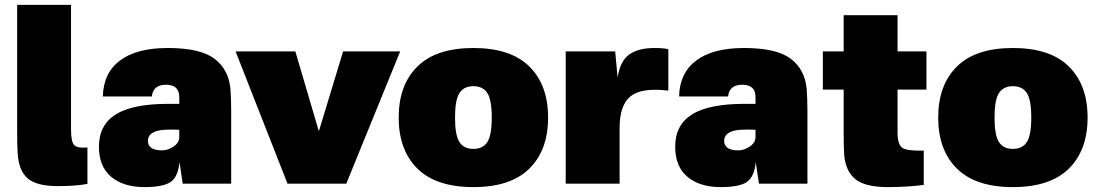

<svg xmlns="http://www.w3.org/2000/svg" viewBox="-20 -750 4487 784"><path d="M270 -223Q270 -172 282.5 -158Q295 -144 337 -148V1Q288 10 216 10Q129 10 92.5 -22Q56 -54 52 -126Q50 -154 50 -221V-730H270Z M665 -554Q798 -554 856 -510Q914 -466 921 -386Q924 -346 924 -295V0H726L713 -88Q707 -27 676 -6.5Q645 14 570 14Q484 14 434 -28Q384 -70 384 -151Q384 -240 453 -283Q522 -326 668 -326H712V-354Q712 -404 658 -404Q605 -404 600 -356H400Q402 -452 470 -503Q538 -554 665 -554ZM584 -175Q584 -136 642 -136Q665 -136 688.5 -151.5Q712 -167 712 -191V-220Q639 -224 611.5 -212Q584 -200 584 -175Z M1614 -540 1394 0H1154L942 -540H1186L1282 -214L1381 -540Z M1856 -370Q1838 -342 1838 -270Q1838 -198 1856 -170Q1874 -142 1913 -142Q1952 -142 1970 -170Q1988 -198 1988 -270Q1988 -342 1970 -370Q1952 -398 1913 -398Q1874 -398 1856 -370ZM1684.5 -61.5Q1608 -137 1608 -270Q1608 -403 1684.5 -478.5Q1761 -554 1913 -554Q2065 -554 2141.5 -478.5Q2218 -403 2218 -270Q2218 -137 2141.5 -61.5Q2065 14 1913 14Q1761 14 1684.5 -61.5Z M2653 -554Q2690 -554 2709 -549V-380Q2600 -393 2555 -357Q2510 -321 2510 -227V0H2290V-540H2492L2502 -433Q2512 -501 2549.5 -527.5Q2587 -554 2653 -554Z M3018 -554Q3151 -554 3209 -510Q3267 -466 3274 -386Q3277 -346 3277 -295V0H3079L3066 -88Q3060 -27 3029 -6.5Q2998 14 2923 14Q2837 14 2787 -28Q2737 -70 2737 -151Q2737 -240 2806 -283Q2875 -326 3021 -326H3065V-354Q3065 -404 3011 -404Q2958 -404 2953 -356H2753Q2755 -452 2823 -503Q2891 -554 3018 -554ZM2937 -175Q2937 -136 2995 -136Q3018 -136 3041.5 -151.5Q3065 -167 3065 -191V-220Q2992 -224 2964.5 -212Q2937 -200 2937 -175Z M3645 -209Q3645 -160 3664.5 -146.5Q3684 -133 3752 -135V5Q3684 14 3606 14Q3511 14 3471.5 -19.5Q3432 -53 3427 -119Q3425 -150 3425 -205V-384H3340V-540H3425V-688H3645V-540H3763V-384H3645Z M4059 -370Q4041 -342 4041 -270Q4041 -198 4059 -170Q4077 -142 4116 -142Q4155 -142 4173 -170Q4191 -198 4191 -270Q4191 -342 4173 -370Q4155 -398 4116 -398Q4077 -398 4059 -370ZM3887.5 -61.5Q3811 -137 3811 -270Q3811 -403 3887.5 -478.5Q3964 -554 4116 -554Q4268 -554 4344.5 -478.5Q4421 -403 4421 -270Q4421 -137 4344.5 -61.5Q4268 14 4116 14Q3964 14 3887.5 -61.5Z"/></svg>

Font: Nacelle Black
Style: Regular
Weight: 900
Designer: Sora Sagano
Foundry: Sora Sagano
Version: Version 1.000;FEAKit 1.0